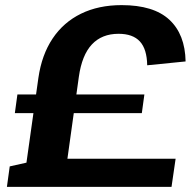

<svg xmlns="http://www.w3.org/2000/svg" viewBox="-20 -730 764 750"><path d="M130 -426Q143 -516 185.5 -579.5Q228 -643 296.5 -676.5Q365 -710 455 -710Q580 -710 641.5 -653Q703 -596 705 -490L555 -475Q554 -538 526.5 -568Q499 -598 443 -598Q378 -598 339 -556.5Q300 -515 288 -430L228 0H70ZM18 -80 85 -95 183 -110H666L650 0H7ZM48 -361H544L534 -288H38Z"/></svg>

Font: Pathway Extreme 28pt
Style: Bold Italic
Weight: 700
Italic angle: -8°
Designer: Eduardo Rodriguez Tunni
Foundry: Eduardo Rodriguez Tunni
Version: Version 1.001;gftools[0.9.26]